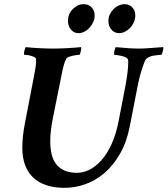

<svg xmlns="http://www.w3.org/2000/svg" viewBox="-20 -892 804 921"><path d="M235 -659Q206 -659 167.5 -661Q129 -663 103 -666Q102 -664 100 -658.5Q98 -653 96.5 -647Q95 -641 95 -636Q95 -631 96 -629Q101 -629 110 -628Q119 -627 128 -624.5Q137 -622 144 -619Q151 -616 152 -611Q153 -608 153 -605Q153 -602 153 -598Q153 -583 149.5 -562.5Q146 -542 141 -516L100 -303Q93 -268 90 -238.5Q87 -209 87 -183Q87 -136 100.5 -100Q114 -64 139.5 -40Q165 -16 203 -3.5Q241 9 289 9Q340 9 389.5 -8.5Q439 -26 481.5 -62.5Q524 -99 556 -155Q588 -211 603 -288L641 -483Q644 -499 648.5 -517.5Q653 -536 658.5 -553Q664 -570 669 -584Q674 -598 678 -605Q683 -613 693.5 -618Q704 -623 716 -625Q728 -627 739 -628Q750 -629 754 -629Q756 -631 758 -636.5Q760 -642 761.5 -648Q763 -654 763.5 -659.5Q764 -665 762 -666Q747 -665 734 -664Q721 -663 707.5 -662Q694 -661 680 -660Q666 -659 651 -659Q619 -659 593 -661Q567 -663 535 -666Q534 -664 532 -658.5Q530 -653 528.5 -647Q527 -641 527 -636Q527 -631 528 -629Q533 -629 543 -627.5Q553 -626 564 -623.5Q575 -621 584 -616.5Q593 -612 594 -605Q595 -602 595 -598.5Q595 -595 595 -590Q595 -570 591 -539Q587 -508 582 -482L549 -311Q536 -245 514 -198Q492 -151 464.5 -121Q437 -91 407.5 -77Q378 -63 350 -63Q313 -63 288 -74.5Q263 -86 248 -106.5Q233 -127 227 -155Q221 -183 221 -215Q221 -241 224.5 -269.5Q228 -298 235 -332L272 -516Q278 -548 284 -572Q290 -596 298 -611Q301 -616 309.5 -619Q318 -622 328 -624.5Q338 -627 347.5 -628Q357 -629 361 -629Q363 -631 365 -636.5Q367 -642 368 -648Q369 -654 369.5 -659.5Q370 -665 368 -666Q340 -663 302 -661Q264 -659 235 -659ZM500 -790.9Q500 -768 514 -750.5Q528 -733 552 -733Q566 -733 579.5 -740Q593 -747 604.1 -758.4Q615.2 -769.7 622.1 -785.4Q629 -801 629 -818.3Q629 -841 614.8 -856.5Q600.6 -872 577.5 -872Q564 -872 550.2 -866.1Q536.4 -860.2 525.2 -849.1Q514 -838 507 -823.2Q500 -808.4 500 -790.9ZM306 -791Q306 -768 320 -750.5Q334 -733 356.7 -733Q371.3 -733 384.7 -740Q398 -747 409 -758.5Q420 -770 427 -785.5Q434 -801 434 -818.3Q434 -841 419.6 -856.5Q405.2 -872 381.8 -872Q353 -872 329.5 -848.8Q306 -825.5 306 -791Z"/></svg>

Font: Vermiglione
Style: Italic
Weight: 400
Italic angle: -11°
Version: Version 1.105